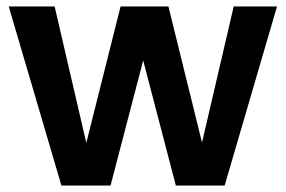

<svg xmlns="http://www.w3.org/2000/svg" viewBox="-20 -574 884 594"><path d="M170 0 7 -554H149L247 -132L353 -554H501L605 -133L703 -554H837L675 0H524L423 -387L322 0Z"/></svg>

Font: SVN-Poppins SemiBold
Style: Regular
Weight: 600
Designer: Ninad Kale (Devanagari), Jonny Pinhorn (Latin)
Foundry: Indian Type Foundry
Version: Version 3.002 2017